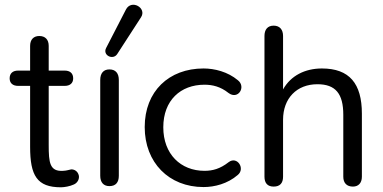

<svg xmlns="http://www.w3.org/2000/svg" viewBox="-20 -786 1627 816"><path d="M239 10C253 10 277 6 294 -2C310 -9 318 -26 315 -40C311 -58 296 -67 282 -66C270 -64 266 -61 249 -60C191 -56 187 -95 187 -170V-421H255C278 -421 291 -433 291 -453C291 -474 278 -486 255 -486H187V-591C187 -618 172 -633 147 -633C123 -633 108 -618 108 -591V-486H57C34 -486 21 -474 21 -453C21 -433 34 -421 57 -421H108V-162C108 -40 137 10 239 10Z M445 5C472 5 485 -11 485 -39V-446C485 -475 471 -491 445 -491C420 -491 406 -475 406 -446V-39C406 -11 420 5 445 5ZM478 -556 579 -712C606 -752 538 -791 515 -745L431 -582C415 -551 460 -529 478 -556Z M845 9C892 9 947 -5 990 -42C1024 -69 988 -124 952 -97C915 -68 883 -60 849 -60C748 -60 674 -131 674 -245C674 -360 748 -426 849 -426C883 -426 917 -418 951 -391C992 -360 1027 -417 991 -445C948 -481 892 -495 845 -495C698 -495 595 -398 595 -246C595 -95 698 9 845 9Z M1143 7C1170 7 1183 -8 1183 -35V-277C1183 -368 1241 -428 1329 -428C1406 -428 1439 -388 1439 -298V-35C1439 -8 1454 7 1480 7C1503 7 1518 -8 1518 -35V-303C1518 -431 1465 -495 1348 -495C1277 -495 1216 -465 1183 -406V-633C1183 -660 1169 -677 1143 -677C1117 -677 1104 -660 1104 -633V-35C1104 -8 1117 7 1143 7Z"/></svg>

Font: SN Pro Book
Style: Regular
Weight: 350
Designer: Tobias Whetton
Foundry: Supernotes
Version: Version 1.003;Glyphs 3.3 (3324)